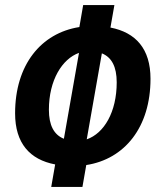

<svg xmlns="http://www.w3.org/2000/svg" viewBox="-20 -733 626 763"><path d="M183.6 9.8H307.6L322.8 -77.1C475.1 -100.6 578.1 -227.1 578.1 -419.9C578.1 -539.1 519.5 -604 418.9 -623.5L434.6 -712.9H310.5L295.4 -625.5C143.1 -601.6 40 -475.6 40 -282.7C40 -163.6 98.6 -98.6 199.2 -79.6ZM233.9 -181.6C194.3 -197.3 174.3 -235.4 174.3 -296.9C174.3 -414.6 227.1 -499 293.9 -522.9ZM384.8 -521C423.8 -505.4 443.8 -467.8 443.8 -405.8C443.8 -287.6 393.6 -203.1 324.7 -179.2Z"/></svg>

Font: Cascadia Code
Style: Bold Italic
Weight: 700
Italic angle: -10°
Monospace: yes
Designer: Aaron Bell
Foundry: Saja Typeworks
Version: Version 2404.023